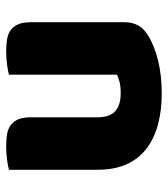

<svg xmlns="http://www.w3.org/2000/svg" viewBox="19 -547 544 622"><g transform="rotate(-90 291.0 -236.0)"><path d="M52 -479Q62 -482 83.5 -485Q105 -488 128 -488Q150 -488 167.5 -485Q185 -482 197 -473Q209 -464 215.5 -448.5Q222 -433 222 -408V-193Q222 -152 242 -134.5Q262 -117 300 -117Q323 -117 337.5 -121Q352 -125 360 -129V-479Q370 -482 391.5 -485Q413 -488 436 -488Q458 -488 475.5 -485Q493 -482 505 -473Q517 -464 523.5 -448.5Q530 -433 530 -408V-104Q530 -54 488 -29Q453 -7 404.5 4.5Q356 16 299 16Q245 16 199.5 4Q154 -8 121 -33Q88 -58 70 -97.5Q52 -137 52 -193Z"/></g></svg>

Font: Baloo Thambi
Style: Regular
Weight: 400
Designer: Aadarsh Rajan and Ek Type
Foundry: Ek Type
Version: Version 1.100;PS 1.000;hotconv 1.0.88;makeotf.lib2.5.647800;